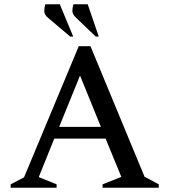

<svg xmlns="http://www.w3.org/2000/svg" viewBox="-20 -882 796 902"><path d="M30 0V-16L93 -49L350 -665H405L659 -52L726 -16V0H462V-16L550 -51L476 -231H235L162 -50L246 -16V0ZM258 -286H454L356 -527ZM310 -710 205 -799Q188 -813 188 -830Q188 -847 193 -862H261L324 -710ZM430 -710 337 -799Q320 -815 320 -831Q320 -847 325 -862H392L444 -710Z"/></svg>

Font: Spectral Medium
Style: Regular
Weight: 500
Designer: Jean-Baptiste Levee
Foundry: Production Type
Version: Version 2.001